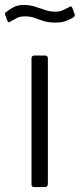

<svg xmlns="http://www.w3.org/2000/svg" viewBox="-44 -754 322 774"><path d="M149 -15Q149 -6 146 -3Q143 0 133 0H96Q88 0 85.5 -2.5Q83 -5 83 -12V-518Q83 -530 94 -530H138Q149 -530 149 -518ZM251 -683Q240 -677 223 -670Q206 -663 179 -663Q152 -663 132.5 -669Q113 -675 96 -681.5Q79 -688 57 -688Q35 -688 22.5 -680.5Q10 -673 -2 -667Q-6 -664 -9 -664.5Q-12 -665 -15 -672L-23 -694Q-24 -698 -24 -700.5Q-24 -703 -20 -705Q-5 -717 11.5 -725.5Q28 -734 53 -734Q76 -734 96.5 -727.5Q117 -721 137 -714Q157 -707 179 -707Q197 -707 209 -712.5Q221 -718 234 -725Q239 -729 242.5 -728Q246 -727 248 -721L257 -696Q260 -690 251 -683Z"/></svg>

Font: Libre Franklin Light
Style: Regular
Weight: 300
Designer: Pablo Impallari, Rodrigo Fuenzalida, Nhung Nguyen
Foundry: Impallari Type
Version: Version 3.000